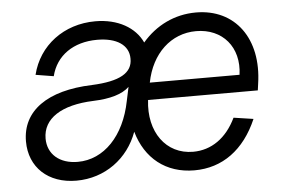

<svg xmlns="http://www.w3.org/2000/svg" viewBox="-43 -575 966 650"><g transform="rotate(-5 440.0 -250.0)"><path d="M593 16C688 16 763 -38 807 -140L740 -150C708 -83 656 -47 594 -47C502 -47 444 -127 457 -235H830L833 -257C856 -409 777 -516 644 -516C571 -516 507 -484 461 -430C437 -482 379 -516 302 -516C195 -516 109 -451 85 -353L146 -343C163 -412 222 -453 303 -453C369 -453 410 -426 410 -380C411 -331 367 -306 272 -302C120 -297 33 -235 33 -131C33 -43 96 16 192 16C289 16 369 -43 401 -132C427 -40 496 16 593 16ZM773 -293H468C487 -391 554 -453 639 -453C729 -453 786 -386 773 -293ZM202 -47C140 -47 100 -82 100 -135C100 -203 163 -244 272 -248C330 -250 371 -262 395 -285L385 -238C362 -121 291 -47 202 -47Z"/></g></svg>

Font: Uncut Sans Book Italic
Style: Regular
Weight: 350
Italic angle: -11°
Designer: Kasper Nordkvist
Foundry: UNCUT.wtf
Version: Version 1.304;Glyphs 3.2 (3246)